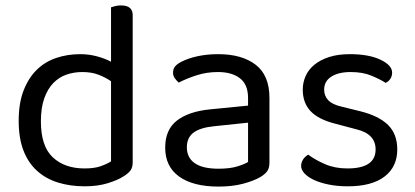

<svg xmlns="http://www.w3.org/2000/svg" viewBox="-20 -675 1533 709"><path d="M470 -76Q470 -56 461.5 -45Q453 -34 435 -23Q415 -10 378 1.5Q341 13 293 13Q239 13 194 -1Q149 -15 116.5 -44.5Q84 -74 66.5 -119.5Q49 -165 49 -229Q49 -294 67 -340.5Q85 -387 115.5 -417Q146 -447 187.5 -461Q229 -475 276 -475Q308 -475 338 -467Q368 -459 390 -447V-648Q395 -650 405.5 -652.5Q416 -655 427 -655Q470 -655 470 -619ZM390 -375Q370 -389 344 -399Q318 -409 284 -409Q253 -409 225.5 -399.5Q198 -390 177 -368.5Q156 -347 143.5 -312Q131 -277 131 -227Q131 -135 175 -94Q219 -53 292 -53Q327 -53 349.5 -60.5Q372 -68 390 -79Z M787 -52Q829 -52 856.5 -60.5Q884 -69 896 -77V-222L772 -209Q720 -204 695 -185.5Q670 -167 670 -131Q670 -93 699 -72.5Q728 -52 787 -52ZM786 -475Q873 -475 924 -436Q975 -397 975 -313V-76Q975 -54 966.5 -42.5Q958 -31 941 -21Q917 -7 877.5 3.5Q838 14 787 14Q693 14 641.5 -23Q590 -60 590 -130Q590 -196 633 -229.5Q676 -263 754 -271L896 -285V-313Q896 -363 866 -386Q836 -409 785 -409Q743 -409 706 -397Q669 -385 640 -370Q632 -377 625.5 -386Q619 -395 619 -406Q619 -420 626 -429Q633 -438 648 -446Q675 -460 710 -467.5Q745 -475 786 -475Z M1447 -123Q1447 -59 1400 -23Q1353 13 1264 13Q1226 13 1194 6.5Q1162 0 1139.5 -10.5Q1117 -21 1104.5 -34.5Q1092 -48 1092 -62Q1092 -74 1098.5 -85Q1105 -96 1118 -104Q1145 -84 1181 -68.5Q1217 -53 1263 -53Q1367 -53 1367 -123Q1367 -180 1298 -197L1215 -219Q1154 -235 1126 -265.5Q1098 -296 1098 -344Q1098 -370 1108.5 -394Q1119 -418 1141 -436Q1163 -454 1195.5 -464.5Q1228 -475 1272 -475Q1342 -475 1385 -454.5Q1428 -434 1428 -407Q1428 -394 1421.5 -384Q1415 -374 1404 -369Q1386 -381 1353 -395Q1320 -409 1275 -409Q1230 -409 1203.5 -392Q1177 -375 1177 -344Q1177 -321 1192 -305Q1207 -289 1242 -281L1311 -264Q1379 -247 1413 -213.5Q1447 -180 1447 -123Z"/></svg>

Font: Baloo Bhai 2
Style: Regular
Weight: 400
Designer: Supriya Tembe, Noopur Datye and Ek Type
Foundry: Ek Type
Version: Version 1.640;PS 1.000;hotconv 16.6.51;makeotf.lib2.5.65220;